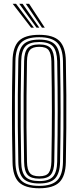

<svg xmlns="http://www.w3.org/2000/svg" viewBox="-20 -992 416 1019"><path d="M188.2 7.2Q112.8 7.2 80.2 -25.1Q47.8 -57.5 46.5 -131.5Q44.8 -208.8 44.1 -275.1Q43.5 -341.5 43.5 -403.9Q43.5 -466.2 44.2 -530.8Q45 -595.2 46.5 -668.5Q47.8 -742.5 80.2 -774.9Q112.8 -807.2 188.2 -807.2Q262.5 -807.2 295.2 -774.9Q328 -742.5 329.5 -668.5Q331.5 -574 332 -487.1Q332.5 -400.2 331.9 -313.2Q331.2 -226.2 329.5 -131.5Q328 -57.8 295.5 -25.2Q263 7.2 188.2 7.2ZM188.2 -5.5Q255 -5.5 283.9 -35Q312.8 -64.5 314.2 -131.8Q316 -225.5 316.6 -310.9Q317.2 -396.2 316.6 -483.1Q316 -570 314.2 -668Q312.8 -736 283.6 -765.2Q254.5 -794.5 188.2 -794.5Q119.5 -794.5 91.2 -764.6Q63 -734.8 61.8 -668.2Q59.8 -565.2 59.1 -479.9Q58.5 -394.5 59.2 -311.2Q60 -228 61.8 -131.8Q63 -65.2 91.4 -35.4Q119.8 -5.5 188.2 -5.5ZM188.2 -18.2Q128.5 -18.2 103.4 -44.5Q78.2 -70.8 77.2 -132Q75.2 -235 74.6 -320.4Q74 -405.8 74.6 -488.8Q75.2 -571.8 77.2 -667.8Q78.2 -729.2 103.5 -755.5Q128.8 -781.8 188.2 -781.8Q247.5 -781.8 272.5 -755.1Q297.5 -728.5 298.8 -667.8Q300.2 -588 301 -521.1Q301.8 -454.2 301.6 -392.5Q301.5 -330.8 300.8 -267.6Q300 -204.5 298.8 -132.2Q297.5 -72.5 272.9 -45.4Q248.2 -18.2 188.2 -18.2ZM188.2 -31Q240.5 -31 261.4 -54.9Q282.2 -78.8 283.5 -132.8Q284.8 -212.8 285.5 -278.8Q286.2 -344.8 286.2 -405.5Q286.2 -466.2 285.5 -529.4Q284.8 -592.5 283.5 -667.2Q282.2 -720.2 261.8 -744.6Q241.2 -769 188.2 -769Q136 -769 114.8 -745.6Q93.5 -722.2 92.5 -667.8Q90.8 -570 90 -485.8Q89.2 -401.5 89.9 -316.6Q90.5 -231.8 92.5 -132.2Q93.5 -77 115.2 -54Q137 -31 188.2 -31ZM188.2 -43.8Q144.5 -43.8 126.6 -64.1Q108.8 -84.5 108 -132.5Q106 -235.8 105.4 -321Q104.8 -406.2 105.4 -488.9Q106 -571.5 108 -667.2Q108.8 -715.5 126.5 -735.9Q144.2 -756.2 188.2 -756.2Q232.8 -756.2 250 -735Q267.2 -713.8 268 -666.8Q269.5 -584.2 270.1 -518.1Q270.8 -452 270.8 -392.1Q270.8 -332.2 270.1 -270Q269.5 -207.8 268 -133.2Q267.2 -86.2 250 -65Q232.8 -43.8 188.2 -43.8ZM188.2 -56.5Q225.5 -56.5 238.6 -74.9Q251.8 -93.2 252.8 -133.8Q254 -212.8 254.8 -277Q255.5 -341.2 255.5 -400.6Q255.5 -460 254.8 -523.9Q254 -587.8 252.8 -666.2Q251.8 -707.2 238.4 -725.4Q225 -743.5 188.2 -743.5Q152.8 -743.5 138.4 -726.5Q124 -709.5 123.2 -667Q121.5 -569 120.8 -484.9Q120 -400.8 120.6 -316.4Q121.2 -232 123.2 -133Q124 -91.2 138.1 -73.9Q152.2 -56.5 188.2 -56.5ZM145.2 -845 47.2 -972H65L160 -845ZM174 -845 82 -972H99.8L188.8 -845ZM202.8 -845 116.8 -972H134.5L217.8 -845Z"/></svg>

Font: Big Shoulders Inline Display Medium
Style: Regular
Weight: 500
Designer: Patric King
Foundry: XO Type Co
Version: Version 1.000